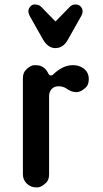

<svg xmlns="http://www.w3.org/2000/svg" viewBox="-20 -818 456 848"><path d="M302.7 -530.3Q314.9 -530.3 326.7 -526.9Q338.4 -523.4 348.6 -516.1Q372.1 -499 372.1 -468.8Q372.1 -444.3 359.4 -432.1Q337.4 -411.1 318.4 -411.1Q293.9 -411.1 273.9 -426.8Q258.3 -437 238.8 -437Q219.2 -437 208 -424.6Q196.8 -412.1 196.8 -393.1V-47.9Q196.8 -24.4 184.6 -11.7Q162.6 9.8 144.8 9.8Q127 9.8 116.5 5.1Q106 0.5 98.1 -7.3Q81.1 -24.4 81.1 -47.9V-471.7Q81.1 -495.6 93.8 -508.8Q114.3 -530.3 133.1 -530.3Q151.9 -530.3 161.1 -526.1Q170.4 -522 176.8 -516.6Q185.5 -508.8 189.5 -500.7Q193.4 -492.7 196 -488.8Q198.7 -484.9 204.8 -484.9Q210.9 -484.9 214.8 -488.8L223.6 -497.1Q261.7 -530.3 302.7 -530.3ZM111.8 -746.6Q105.5 -758.3 105.5 -769Q105.5 -779.8 113.8 -789.1Q122.1 -798.3 131.8 -798.3Q151.4 -798.3 161.1 -788.6L225.1 -723.1L289.1 -788.6Q298.8 -798.3 313.5 -798.3Q328.1 -798.3 336.4 -789.1Q344.7 -779.8 344.7 -769Q344.7 -758.3 338.4 -746.6L279.8 -642.6Q259.3 -605.5 224.6 -605.5Q192.9 -605.5 170.4 -642.6Z"/></svg>

Font: Supermercado
Style: Regular
Weight: 400
Designer: James Grieshaber
Foundry: James Grieshaber
Version: Version 1.002